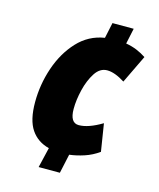

<svg xmlns="http://www.w3.org/2000/svg" viewBox="-111 -803 736 891"><g transform="rotate(15 257.5 -357.0)"><path d="M262 10 282 -82Q316 -86 352.5 -98Q389 -110 421 -133L400 -265Q335 -226 289 -226Q247 -226 247 -293Q247 -336 259 -385.5Q271 -435 294 -470.5Q317 -506 352 -506Q388 -506 437 -475L502 -610Q481 -624 457 -634Q433 -644 404 -649L420 -724H318L302 -649Q226 -637 173.5 -580.5Q121 -524 93.5 -443Q66 -362 66 -277Q66 -191 96.5 -146Q127 -101 183 -87L160 10Z"/></g></svg>

Font: Noto Sans Display SemiCondensed Black
Style: Italic
Weight: 900
Width: 4
Designer: Monotype Design team
Foundry: Monotype Imaging Inc.
Version: 1.000